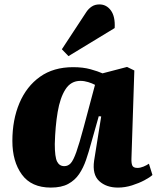

<svg xmlns="http://www.w3.org/2000/svg" viewBox="-20 -835 710 869"><path d="M575 -119Q574 -98 578.5 -86.5Q583 -75 602 -75Q615 -75 629.5 -81Q644 -87 654 -94L670 -43Q658 -32 633.5 -19Q609 -6 577.5 4Q546 14 514 14Q461 14 429 -15.5Q397 -45 406 -108L438 -308L427 -309L393 -189Q382 -148 369.5 -111.5Q357 -75 338 -47Q319 -19 288.5 -2.5Q258 14 210 14Q122 14 79 -45Q36 -104 36 -197Q36 -293 68 -368.5Q100 -444 161 -487.5Q222 -531 311 -531Q356 -531 390 -521.5Q424 -512 444 -503L555 -532L588 -516ZM271 -83Q288 -83 300 -96Q312 -109 325.5 -147Q339 -185 359 -260L410 -451Q397 -458 379 -463.5Q361 -469 344 -469Q301 -469 276.5 -431Q252 -393 241 -328Q230 -263 228 -183Q228 -124 238.5 -103.5Q249 -83 271 -83ZM371 -781Q381 -796 395.5 -805.5Q410 -815 430 -815Q462 -815 482 -787.5Q502 -760 499 -708L290 -581L260 -612Z"/></svg>

Font: Literata 36pt ExtraBold
Style: Italic
Weight: 800
Italic angle: -2°
Designer: Latin by Veronika Burian and Jose Scaglione. Greek by Irene Vlachou. Cyrillic by Vera Evstafieva
Foundry: TypeTogether
Version: Version 3.002